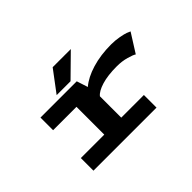

<svg xmlns="http://www.w3.org/2000/svg" viewBox="-115 -980 1280 1280"><g transform="rotate(-45 525.0 -340.0)"><path d="M343.5 -529.5 456.5 -680H627.5L474.5 -529.5ZM542 -119H755.5V0H161V-119H382V-381H161.5V-500H503.5L529 -421Q578 -463 659 -487.5Q740 -512 839 -512Q878 -512 914.2 -505.2Q950.5 -498.5 966.8 -492.5Q983 -486.5 992.5 -481.5L908.5 -348.5Q894.5 -358.5 852.8 -370.2Q811 -382 763 -382Q677.5 -382 620.2 -364.5Q563 -347 542 -320Z"/></g></svg>

Font: League Mono Extended SemiBold
Style: Regular
Weight: 600
Width: 9
Designer: Tyler Finck
Foundry: The League of Moveable Type / Tyler Finck
Version: Version 2.210